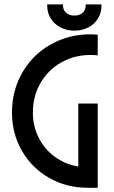

<svg xmlns="http://www.w3.org/2000/svg" viewBox="-20 -881 535 901"><path d="M36.2 -353Q36.2 -461.4 89.6 -548.6Q143 -635.8 235.4 -681.6Q327.7 -727.4 438.6 -718.5V-621.2Q355.1 -630 285.3 -597.2Q215.5 -564.3 174.9 -499.4Q134.2 -434.5 134.2 -353Q134.2 -281.9 168 -223Q201.7 -164.1 260.2 -130.3Q318.6 -96.5 390.2 -96.5V0Q291.2 0 210.2 -46.5Q129.2 -93 82.7 -173.5Q36.2 -254 36.2 -353ZM347.3 -5.1V-395H438.6V0Q407.3 0.9 389.2 0.2Q371 -0.5 347.3 -5.1ZM201.6 -853.3V-860.5H275.6V-855.2Q275.6 -834.1 290.3 -821Q305 -807.9 329.3 -807.9Q353.2 -807.9 367.6 -821Q382.1 -834.1 382.1 -855.2V-860.5H456.1V-853.3Q456.1 -821 439.7 -794.2Q423.3 -767.4 394.3 -752.3Q365.2 -737.1 329.3 -737.1Q293 -737.1 263.7 -752.5Q234.3 -767.9 218 -794.5Q201.6 -821.1 201.6 -853.3Z"/></svg>

Font: Lineal Thin
Style: Regular
Weight: 200
Designer: Created by Frank Adebiaye with contributions from Anton Moglia & Ariel Martín Pérez
Created by Frank ADEBIAYE with FontF
Foundry: Velvetyne Type Foundry
Version: Version 2.000;Glyphs 3.2 (3227)